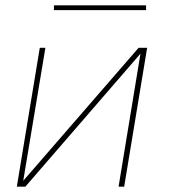

<svg xmlns="http://www.w3.org/2000/svg" viewBox="-20 -699 640 719"><path d="M43 0 129 -520H150L67 -22L499 -520H531L445 0H424L506 -498L75 0ZM527 -661H182V-679H527Z"/></svg>

Font: Iosevka Aile Thin Oblique
Style: Regular
Weight: 100
Italic angle: -9°
Designer: Belleve Invis
Foundry: Belleve Invis
Version: Version 31.1.0; ttfautohint (v1.8.4)